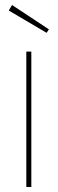

<svg xmlns="http://www.w3.org/2000/svg" viewBox="-20 -746 230 766"><path d="M105 -540V0H85V-540ZM15 -704 28 -726 175 -629 166 -615Z"/></svg>

Font: Fz Poppins Thin
Style: Regular
Weight: 100
Designer: Ninad Kale (Devanagari), Jonny Pinhorn (Latin)
Foundry: Indian Type Foundry
Version: Vit hóa bi Vntype.Com & FontZin.Com